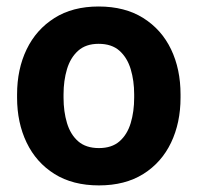

<svg xmlns="http://www.w3.org/2000/svg" viewBox="-20 -558 606 588"><path d="M32.3 -268.9Q32.3 -346.2 61.6 -406.9Q90.9 -467.6 146.7 -502.8Q202.4 -538.1 282 -538.1Q362.6 -538.1 418.7 -502.8Q474.8 -467.6 503.9 -406.9Q532.9 -346.2 532.9 -268.9V-258.9Q532.9 -182.1 503.9 -121.2Q474.8 -60.3 418.9 -25.2Q363.1 9.8 283 9.8Q202.9 9.8 146.9 -25.2Q90.9 -60.3 61.6 -121.2Q32.3 -182.1 32.3 -258.9ZM174.6 -258.9Q174.6 -216.3 185.2 -181.1Q195.8 -145.9 219.5 -125.2Q243.3 -104.5 283 -104.5Q322.3 -104.5 346 -125.2Q369.7 -145.9 380.3 -181.1Q390.9 -216.3 390.9 -258.9V-268.9Q390.9 -310.9 380.3 -346.1Q369.7 -381.3 345.9 -402.6Q322.1 -423.8 282 -423.8Q243 -423.8 219.3 -402.6Q195.6 -381.3 185.1 -346.1Q174.6 -310.9 174.6 -268.9Z"/></svg>

Font: Heebo
Style: Regular
Weight: 400
Designer: Oded Ezer
Foundry: Ezer Type House
Version: Version 3.100